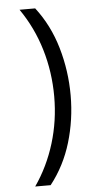

<svg xmlns="http://www.w3.org/2000/svg" viewBox="-61 -830 542 1003"><g transform="rotate(-5 209.5 -328.5)"><path d="M82 135Q150 37 186 -80.5Q222 -198 222 -325Q222 -453 186.5 -572Q151 -691 81 -792H163Q237 -696 272.5 -574Q308 -452 308 -324Q308 -196 272.5 -77.5Q237 41 163 135Z"/></g></svg>

Font: ltelugu05
Style: Book
Weight: 400
Designer: Jelle Bosma - Monotype Design Team
Foundry: Monotype Imaging Inc.
Version: Version 2.003